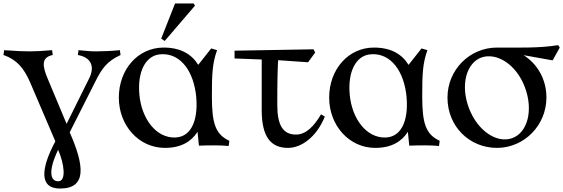

<svg xmlns="http://www.w3.org/2000/svg" viewBox="-50 -840 3256 1110"><path d="M-26 -550 -30 -522C46 -496 88 -447 124 -364L270 -23C188 130 173 250 297 250C453 250 438 118 353 -75L503 -372C539 -443 567 -485 647 -522L643 -550C594 -545 538 -543 506 -543C474 -543 455 -545 404 -550L400 -522C480 -508 498 -452 466 -388L335 -124L227 -382C197 -453 184 -508 255 -522L251 -550C192 -545 155 -543 123 -543C91 -543 35 -545 -26 -550ZM286 26C321 105 335 208 287 208C238 208 229 145 286 26Z M1272 4 1276 -26C1196 -63 1175 -126 1175 -282C1175 -408 1177 -473 1205 -550L1171 -560L1096 -465C1058 -527 994 -565 896 -565C747 -565 637 -438 637 -276C637 -113 754 15 903 15C996 15 1056 -21 1092 -78L1100 2C1158 0 1223 -1 1272 4ZM1082 -301C1100 -162 1064 -49 964 -45C852 -41 769 -154 756 -291C743 -428 793 -514 868 -525C974 -540 1060 -455 1082 -301ZM882 -617 902 -603 1077 -807 1070 -820H962Z M1615 15C1693 15 1780 -48 1828 -166L1806 -179C1767 -113 1721 -62 1661 -62C1587 -62 1553 -115 1553 -233C1553 -378 1555 -443 1558 -492L1731 -480L1772 -536L1763 -555L1306 -547V-502L1463 -496V-204C1463 -48 1516 15 1615 15Z M2488 4 2492 -26C2412 -63 2391 -126 2391 -282C2391 -408 2393 -473 2421 -550L2387 -560L2312 -465C2274 -527 2210 -565 2112 -565C1963 -565 1853 -438 1853 -276C1853 -113 1970 15 2119 15C2212 15 2272 -21 2308 -78L2316 2C2374 0 2439 -1 2488 4ZM2298 -301C2316 -162 2280 -49 2180 -45C2068 -41 1985 -154 1972 -291C1959 -428 2009 -514 2084 -525C2190 -540 2276 -455 2298 -301Z M2823 15C2980 15 3109 -115 3109 -276C3109 -383 3056 -471 2977 -521L3145 -491L3186 -565L3177 -579C3064 -561 2954 -565 2823 -565C2665 -565 2537 -436 2537 -276C2537 -108 2665 15 2823 15ZM2910 -41C2825 -11 2713 -79 2661 -215C2610 -350 2647 -477 2734 -508C2820 -537 2933 -471 2984 -337C3036 -200 2998 -71 2910 -41Z"/></svg>

Font: Basteleur Moonlight
Style: Regular
Weight: 300
Designer: Keussel
Foundry: Keussel Studio
Version: Version 1.300;Glyphs 3.2 (3192)